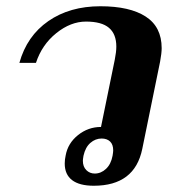

<svg xmlns="http://www.w3.org/2000/svg" viewBox="-20 -584 553 614"><path d="M187 -61Q187 -74 190 -87Q197 -126 229.5 -152Q262 -178 303 -178L347 -393Q352 -418 352 -435Q352 -475 328.5 -495Q305 -515 255 -515Q206 -515 160 -478Q114 -441 95 -383H42Q66 -469 134.5 -516.5Q203 -564 301 -564Q395 -564 446 -531Q497 -498 497 -430Q497 -414 492 -387L435 -108Q411 10 280 10Q234 10 210.5 -8Q187 -26 187 -61ZM340 -86Q342 -98 342 -103Q342 -122 332 -131.5Q322 -141 305 -141Q285 -141 269 -127Q253 -113 247 -86Q245 -74 245 -70Q245 -51 256 -40Q267 -29 283 -29Q303 -29 319 -44Q335 -59 340 -86Z"/></svg>

Font: Trirong
Style: Bold Italic
Weight: 700
Italic angle: -12°
Designer: Katatrad Team
Foundry: CadsonDemak
Version: Version 1.001